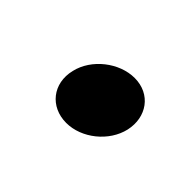

<svg xmlns="http://www.w3.org/2000/svg" viewBox="-41 -194 311 311"><g transform="rotate(45 115.0 -38.0)"><path d="M59 -40C50 -3 74 27 111 27C146 27 181 -1 189 -36C197 -72 175 -103 138 -103C103 -103 67 -75 59 -40Z"/></g></svg>

Font: Electronic
Style: SuThkIt
Weight: 900
Version: Version 1.011